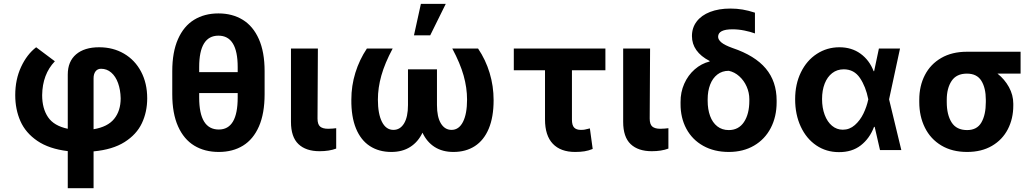

<svg xmlns="http://www.w3.org/2000/svg" viewBox="-20 -784 5408 1003"><path d="M498 -537.1Q570.8 -537.1 627.9 -503.7Q685.1 -470.2 717 -409.7Q749 -349.1 749 -270.5Q749 -199.2 721.2 -140.4Q693.4 -81.5 630.9 -42Q568.4 -2.4 468.8 6.8V199.2H334V5.4Q236.3 -6.3 175 -48.1Q113.8 -89.8 86.7 -151.1Q59.6 -212.4 59.6 -287.1Q59.6 -368.7 90.1 -434.3Q120.6 -500 168.9 -537.1L266.6 -463.9Q201.7 -396 200.2 -287.1Q200.2 -217.3 231 -171.9Q261.7 -126.5 334 -111.3V-394.5Q334 -462.9 377.4 -500Q420.9 -537.1 498 -537.1ZM610.4 -270.5Q609.4 -314.9 596.7 -350.1Q584 -385.3 561 -405Q538.1 -424.8 507.8 -424.8Q489.3 -424.8 479 -411.1Q468.8 -397.5 468.8 -375V-108.9Q542.5 -121.1 576.4 -163.1Q610.4 -205.1 610.4 -270.5Z M1123 9.8Q1049.3 9.8 994.9 -23.2Q940.4 -56.2 910.2 -123.8Q879.9 -191.4 879.9 -292V-412.1Q879.9 -512.2 909.9 -579.8Q939.9 -647.5 994.1 -680.7Q1048.3 -713.9 1121.1 -713.9Q1193.8 -713.9 1248 -680.7Q1302.2 -647.5 1332.3 -579.8Q1362.3 -512.2 1362.3 -412.1V-292Q1362.3 -191.4 1332.8 -123.8Q1303.2 -56.2 1249.5 -23.2Q1195.8 9.8 1123 9.8ZM1121.1 -597.7Q1020.5 -597.7 1020.5 -433.6V-407.2H1221.7V-433.6Q1221.7 -597.7 1121.1 -597.7ZM1123 -107.4Q1221.7 -107.4 1221.7 -274.4V-297.9H1020.5V-274.4Q1020.5 -107.4 1123 -107.4Z M1640.6 -530.3 1638.7 -165Q1638.7 -134.3 1652.3 -122.8Q1666 -111.3 1694.3 -111.3Q1706.1 -111.3 1717 -112.3Q1728 -113.3 1736.3 -114.3V-7.8Q1699.7 5.9 1649.4 5.9Q1578.1 5.9 1539.1 -31.2Q1500 -68.4 1500 -147.5V-530.3Z M1954.1 -263.7Q1954.1 -189.5 1975.3 -147.5Q1996.6 -105.5 2035.2 -105.5Q2070.3 -105.5 2090.8 -139.2Q2111.3 -172.9 2111.3 -235.4V-421.9H2262.7V-235.4Q2262.7 -172.9 2283.2 -139.2Q2303.7 -105.5 2338.9 -105.5Q2377.4 -105.5 2398.7 -147.5Q2419.9 -189.5 2419.9 -263.7Q2419.9 -325.2 2401.9 -389.4Q2383.8 -453.6 2342.8 -530.3H2477.5Q2517.1 -471.7 2537.8 -403.1Q2558.6 -334.5 2558.6 -260.7Q2558.6 -172.4 2533.2 -111.8Q2507.8 -51.3 2460.7 -20.8Q2413.6 9.8 2348.6 9.8Q2291.5 9.8 2250.7 -16.1Q2210 -42 2187 -90.8Q2164.1 -42.5 2123 -16.4Q2082 9.8 2024.4 9.8Q1959.5 9.8 1912.1 -21Q1864.7 -51.8 1839.6 -113Q1814.5 -174.3 1815.4 -263.7Q1815.4 -335.9 1836.4 -403.8Q1857.4 -471.7 1896.5 -530.3H2031.2Q1990.2 -453.6 1972.2 -389.4Q1954.1 -325.2 1954.1 -263.7ZM2178.7 -763.7H2308.6L2227.5 -599.6H2142.6Z M3142.6 -417H2967.8V-159.2Q2967.8 -129.4 2979.5 -117.4Q2991.2 -105.5 3013.7 -105.5Q3027.8 -105.5 3034.4 -106.9Q3041 -108.4 3061.5 -113.3L3076.2 -5.9Q3054.7 2.9 3033.7 6.3Q3012.7 9.8 2984.4 9.8Q2908.7 9.8 2867.9 -33Q2827.1 -75.7 2827.1 -160.2V-417H2664.1V-530.3H3142.6Z M3376 -530.3 3374 -165Q3374 -134.3 3387.7 -122.8Q3401.4 -111.3 3429.7 -111.3Q3441.4 -111.3 3452.4 -112.3Q3463.4 -113.3 3471.7 -114.3V-7.8Q3435.1 5.9 3384.8 5.9Q3313.5 5.9 3274.4 -31.2Q3235.4 -68.4 3235.4 -147.5V-530.3Z M3795.9 -739.3Q3829.1 -739.3 3859.4 -734.1Q3889.6 -729 3923.8 -717.8V-609.4Q3899.9 -618.2 3868.7 -624.5Q3837.4 -630.9 3806.6 -630.9Q3731.4 -630.9 3731.4 -591.8Q3731.4 -576.7 3748.5 -562.3Q3765.6 -547.9 3806.6 -533.2Q3923.8 -493.7 3980.5 -426Q4037.1 -358.4 4037.1 -258.8V-250Q4037.1 -174.3 4006.3 -115.2Q3975.6 -56.2 3918.9 -23.2Q3862.3 9.8 3787.1 9.8Q3710.9 9.8 3653.6 -22.2Q3596.2 -54.2 3565.4 -111.6Q3534.7 -168.9 3535.2 -242.2V-251Q3534.7 -301.8 3554.4 -346.4Q3574.2 -391.1 3609.1 -421.6Q3644 -452.1 3687.5 -462.9L3686.5 -465.8Q3641.1 -489.3 3617.9 -522Q3594.7 -554.7 3594.7 -595.7Q3594.7 -639.2 3619.4 -671.6Q3644 -704.1 3689.5 -721.7Q3734.9 -739.3 3795.9 -739.3ZM3787.1 -104.5Q3838.4 -104.5 3866.5 -146.5Q3894.5 -188.5 3894.5 -257.8V-265.6Q3894.5 -299.8 3880.6 -331.5Q3866.7 -363.3 3842 -385.5Q3817.4 -407.7 3787.1 -414.1Q3752.4 -414.1 3727.5 -394.8Q3702.6 -375.5 3689.7 -341.8Q3676.8 -308.1 3676.8 -265.6V-257.8Q3676.8 -212.9 3689.5 -178.2Q3702.1 -143.6 3727.1 -124Q3752 -104.5 3787.1 -104.5Z M4133.8 -265.6Q4133.8 -344.7 4164.1 -406.5Q4194.3 -468.3 4247.3 -502.7Q4300.3 -537.1 4365.2 -537.1Q4428.7 -537.1 4475.1 -503.7Q4521.5 -470.2 4543.9 -412.1H4546.4L4571.3 -530.3H4681.6L4624.5 -265.1L4688.5 0H4577.1L4549.3 -121.1H4545.9Q4522.9 -60.5 4476.8 -24.7Q4430.7 11.2 4362.3 10.7Q4296.4 10.7 4244.4 -24.4Q4192.4 -59.6 4163.1 -122.6Q4133.8 -185.5 4133.8 -265.6ZM4382.8 -106.4Q4418 -106.4 4445.6 -130.6Q4473.1 -154.8 4490.5 -190.7Q4507.8 -226.6 4515.6 -263.7L4516.1 -265.1L4515.6 -266.6Q4502.9 -331.1 4472.4 -376.5Q4441.9 -421.9 4387.7 -421.9Q4353 -421.9 4327.4 -402.1Q4301.8 -382.3 4288.1 -347.2Q4274.4 -312 4274.4 -266.6Q4274.4 -220.7 4288.1 -184.1Q4301.8 -147.5 4326.4 -127Q4351.1 -106.4 4382.8 -106.4Z M5031.2 -513.7H5311.5V-399.4H5190.9Q5228 -370.1 5250.7 -328.9Q5273.4 -287.6 5273.4 -242.2V-232.4Q5273.4 -164.1 5244.9 -108.9Q5216.3 -53.7 5161.9 -22Q5107.4 9.8 5032.2 9.8Q4954.1 9.8 4897.7 -23.9Q4841.3 -57.6 4811.8 -116.9Q4782.2 -176.3 4782.2 -251V-262.7Q4782.2 -335 4811.5 -391.8Q4840.8 -448.7 4897 -481.2Q4953.1 -513.7 5031.2 -513.7ZM5032.2 -104.5Q5084 -104.5 5106.9 -144.5Q5129.9 -184.6 5129.9 -251V-262.7Q5129.9 -324.2 5106.7 -361.8Q5083.5 -399.4 5031.2 -399.4Q4976.6 -399.4 4951.2 -361.3Q4925.8 -323.2 4925.8 -262.7V-251Q4925.8 -184.6 4951.2 -144.5Q4976.6 -104.5 5032.2 -104.5Z"/></svg>

Font: Pretendard
Style: Bold
Weight: 700
Designer: Base glyphs from Inter by Rasmus Andersson; Hangeul glyphs from Noto Sans CJK(Source Han Sans) by Jang Soo-young and Kan
Foundry: Kil Hyung-jin
Version: Version 1.309